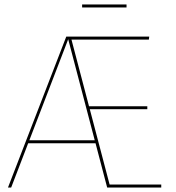

<svg xmlns="http://www.w3.org/2000/svg" viewBox="-20 -846 793 866"><path d="M550.7 -826H350.4V-812.4H550.7ZM474.4 -13.6 385 -353.6H644.4V-366.7H381.5L302.4 -667.3H651.4L653.1 -680.9H278.9L15.9 0H30.3L107.1 -199.9H410.9L463.4 0H707.3V-13.6ZM112.4 -213.4 287.6 -669 407.3 -213.4Z"/></svg>

Font: Fira Sans Hair
Style: Regular
Weight: 100
Designer: bBox Type GmbH & Carrois Corporate GbR & Edenspiekermann AG
Foundry: bBox Type GmbH & Carrois Corporate GbR & Edenspiekermann AG
Version: Version 4.300;PS 004.300;hotconv 1.0.88;makeotf.lib2.5.64775